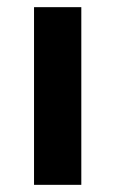

<svg xmlns="http://www.w3.org/2000/svg" viewBox="-20 -516 321 536"><path d="M75 0V-496H207V0Z"/></svg>

Font: Nunito Sans 9pt
Style: Bold
Weight: 700
Version: Version 3.101;gftools[0.9.27]